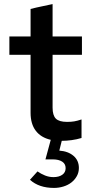

<svg xmlns="http://www.w3.org/2000/svg" viewBox="-20 -683 446 942"><path d="M130 -130V-414H26V-504H130V-639Q157 -646 184 -651.5Q211 -657 238 -663V-504H382V-414H238V-155Q238 -117 254 -101Q270 -85 309 -85Q329 -85 344 -87.5Q359 -90 380 -97V-6Q357 1 331.5 4.5Q306 8 283 8L271 56Q314 59 340.5 81.5Q367 104 367 141Q367 163 357 181Q347 199 330.5 212Q314 225 291.5 232Q269 239 245 239Q171 239 127 199Q136 188 145.5 178.5Q155 169 164 158Q181 170 201 178Q221 186 242 186Q269 186 285.5 174.5Q302 163 302 142Q302 121 285 110Q268 99 239 99H203Q210 75 216 51Q222 27 229 3Q181 -8 155.5 -41.5Q130 -75 130 -130Z"/></svg>

Font: Rosa Sans Medium
Style: Regular
Weight: 500
Designer: Pentagram / MCKL
Foundry: Pentagram / MCKL
Version: Version 1.005;September 16, 2019;FontCreator 11.5.0.2425 64-